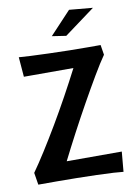

<svg xmlns="http://www.w3.org/2000/svg" viewBox="-100 -985 745 1061"><g transform="rotate(-10 272.5 -455.0)"><path d="M511 -644Q483 -604 445 -539.5Q407 -475 365 -400Q323 -325 281.5 -246.5Q240 -168 206 -100H515L505 12Q490 10 450 7.5Q410 5 356.5 3.5Q303 2 244 1Q185 0 133 0H29L18 -68Q50 -113 89 -174.5Q128 -236 170 -307Q212 -378 253.5 -453.5Q295 -529 332 -601H54L45 -712Q64 -710 109.5 -708Q155 -706 211.5 -704Q268 -702 327 -701Q386 -700 432 -700H502ZM496 -910 324 -783 245 -795 364 -922Z"/></g></svg>

Font: CantoraOne
Style: Regular
Weight: 400
Designer: Pablo Impallari, Rodrigo Fuenzalida
Foundry: Pablo Impallari
Version: Version 1.001; ttfautohint (v0.8) -G 200 -r 50